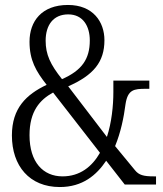

<svg xmlns="http://www.w3.org/2000/svg" viewBox="-20 -744 656 774"><path d="M221 10C313 10 369 -38 408 -96L483 0H609V-33H600C559 -33 540 -38 524 -58L444 -155C467 -211 479 -270 486 -324C495 -383 520 -386 568 -386H582V-419H437V-373C437 -318 430 -250 411 -192L255 -396C357 -441 401 -494 401 -582C401 -656 355 -724 254 -724C148 -724 99 -658 99 -576C99 -501 125 -457 168 -402C86 -363 28 -308 28 -198C28 -75 99 10 221 10ZM230 -425C183 -484 164 -524 164 -580C164 -643 195 -686 255 -686C315 -686 342 -638 342 -581C342 -506 310 -460 230 -425ZM232 -33C154 -33 99 -90 99 -199C99 -296 141 -342 194 -371L383 -128C351 -72 302 -33 232 -33Z"/></svg>

Font: Noto Serif Armenian Condensed Light
Style: Regular
Weight: 300
Width: 3
Designer: Monotype Design Team
Foundry: Monotype Imaging Inc.
Version: Version 2.008